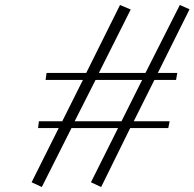

<svg xmlns="http://www.w3.org/2000/svg" viewBox="-20 -732 781 771"><path d="M106.9 0 215.8 -217.8H132.8L136.2 -245.1H230L313 -411.1H163.1L167 -439H326.2L461.9 -711.9L504.9 -693.8L377 -439H564L702.1 -711.9L741.2 -694.8L613.8 -439H691.9L687 -411.1H600.1L517.1 -245.1H661.1L655.8 -217.8H502.9L386.2 19L345.2 0L454.1 -217.8H267.1L147.9 19ZM279.8 -245.1H467.8L550.8 -411.1H363.8Z"/></svg>

Font: Dehuti
Style: Italic
Weight: 400
Version: Version 1.2